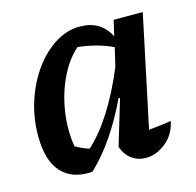

<svg xmlns="http://www.w3.org/2000/svg" viewBox="-81 -579 684 669"><g transform="rotate(-15 261.5 -244.0)"><path d="M174 5Q102 11 62.5 -31.5Q23 -74 23 -164Q23 -229 42.5 -288.5Q62 -348 95.5 -394.5Q129 -441 172 -468Q215 -495 261 -495Q337 -495 369 -431L382 -487H487L402 -85Q422 -87 442 -89.5Q462 -92 483 -95Q473 -47 438.5 -20Q404 7 367 7Q339 7 317 -8.5Q295 -24 284 -55L333 -218L328 -219Q295 -150 257.5 -94.5Q220 -39 174 5ZM136 -97Q148 -90 160 -84.5Q172 -79 185 -75Q272 -153 345 -326L361 -394Q307 -420 236 -428Q198 -395 172 -341Q146 -287 136 -223Q126 -159 136 -97Z"/></g></svg>

Font: Piazzolla SemiBold
Style: Italic
Weight: 600
Italic angle: -11.3°
Designer: Juan Pablo del Peral
Foundry: Huerta Tipografica
Version: Version 1.330